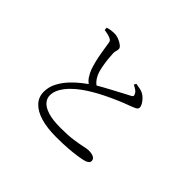

<svg xmlns="http://www.w3.org/2000/svg" viewBox="-161 -1028 1322 1322"><g transform="rotate(45 500.0 -367.5)"><path d="M505 27Q418 27 355.5 8.5Q293 -10 259 -46Q225 -82 225 -134Q225 -181 247.5 -223.5Q270 -266 303.5 -301.5Q337 -337 371 -363Q405 -389 426 -404Q453 -422 488 -441.5Q523 -461 558 -479.5Q593 -498 622 -513.5Q651 -529 667 -537Q680 -543 682.5 -549Q685 -555 680 -565Q674 -579 659.5 -589Q645 -599 629 -607L638 -623Q658 -620 677 -616Q696 -612 709 -605Q727 -595 741 -579.5Q755 -564 762.5 -549.5Q770 -535 770 -524Q770 -510 753 -501.5Q736 -493 706 -482Q675 -471 630.5 -452Q586 -433 541.5 -411Q497 -389 462 -368Q433 -351 399.5 -327Q366 -303 337.5 -274Q309 -245 290.5 -212.5Q272 -180 272 -145Q272 -116 293 -92Q314 -68 360 -53.5Q406 -39 484 -39Q556 -39 605 -46Q654 -53 684.5 -60Q715 -67 730 -67Q747 -67 762.5 -63.5Q778 -60 787 -51.5Q796 -43 796 -28Q796 -18 786 -9.5Q776 -1 760 3Q742 8 708 13.5Q674 19 623.5 23Q573 27 505 27ZM420 -382Q392 -397 375 -423Q358 -449 348 -476Q339 -502 330.5 -537Q322 -572 316 -610.5Q310 -649 304 -685Q303 -698 297 -705.5Q291 -713 276 -718Q264 -723 248 -726Q232 -729 221 -731L220 -752Q240 -758 254.5 -760Q269 -762 284 -762Q307 -762 329.5 -753Q352 -744 367.5 -731.5Q383 -719 383 -707Q383 -694 379 -683.5Q375 -673 376 -655Q377 -636 379.5 -608.5Q382 -581 387 -552.5Q392 -524 398 -503Q407 -474 423 -450.5Q439 -427 466 -412Z"/></g></svg>

Font: Noto Serif HK ExtraLight
Style: Regular
Weight: 400
Version: Version 2.002-H1;hotconv 1.1.0;makeotfexe 2.6.0